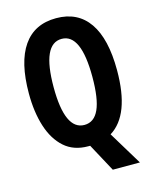

<svg xmlns="http://www.w3.org/2000/svg" viewBox="-130 -811 853 1067"><g transform="rotate(-15 296.5 -277.5)"><path d="M550 -358Q550 -101 423 -23L540 170H384L297 9Q292 9 286 9Q203 9 149.5 -38.5Q96 -86 69.5 -169Q43 -252 43 -359Q43 -539 107.5 -632Q172 -725 297 -725Q421 -725 485.5 -632Q550 -539 550 -358ZM185 -358Q185 -111 297 -111Q353 -111 380.5 -171.5Q408 -232 408 -358Q408 -606 297 -606Q185 -606 185 -358Z"/></g></svg>

Font: Noto Sans Lao ExtraCondensed
Style: Bold
Weight: 700
Width: 2
Designer: Monotype Design Team
Foundry: Monotype Imaging Inc.
Version: Version 2.003; ttfautohint (v1.8.4.7-5d5b)